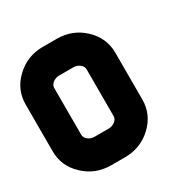

<svg xmlns="http://www.w3.org/2000/svg" viewBox="-168 -902 1034 1053"><g transform="rotate(-30 349.0 -375.0)"><path d="M328 -569H240Q216 -569 198.5 -555.5Q181 -542 181 -523V-227Q181 -208 198.5 -194.5Q216 -181 240 -181H328Q351 -181 368.5 -194.5Q386 -208 386 -227V-523Q386 -542 368.5 -555.5Q351 -569 328 -569ZM328 0H240Q141 0 70.5 -66.5Q0 -133 0 -227V-523Q0 -617 70.5 -683.5Q141 -750 240 -750H328Q427 -750 497.5 -683.5Q568 -617 568 -523V-227Q568 -133 497.5 -66.5Q427 0 328 0Z"/></g></svg>

Font: Punc
Style: Bold
Weight: 400
Designer: The Kinetic
Foundry: The Kinetic
Version: Version 1.000;PS 001.001;hotconv 1.0.56